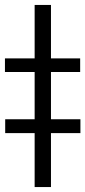

<svg xmlns="http://www.w3.org/2000/svg" viewBox="-47 -754 345 776"><path d="M93 2V-734H159V2ZM277 -518V-463H-27V-518ZM278 -272V-216H-26V-272Z"/></svg>

Font: Sinter Normal
Style: Regular
Weight: 350
Foundry: Adobe & rsms
Version: Version 1.000